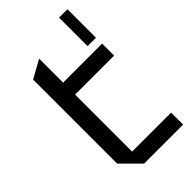

<svg xmlns="http://www.w3.org/2000/svg" viewBox="-238 -838 905 905"><g transform="rotate(-45 215.0 -385.0)"><path d="M353 -580V-770H409V-580ZM60 -650 150 -700V-540H410V-460H150V-80H410V0H150L60 -90Z"/></g></svg>

Font: Tektur
Style: Regular
Weight: 400
Designer: Adam Jagosz
Foundry: Adam Jagosz
Version: Version 1.005;gftools[0.9.30]